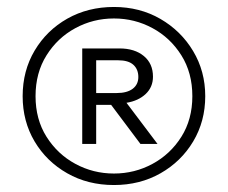

<svg xmlns="http://www.w3.org/2000/svg" viewBox="-20 -770 654 551"><path d="M307 -239Q232 -239 172.8 -272.8Q113.5 -306.5 79.2 -364.2Q45 -422 45 -494Q45 -567 79.5 -625Q114 -683 173.2 -716.5Q232.5 -750 307 -750Q381 -750 440.2 -715.8Q499.5 -681.5 534.2 -623.5Q569 -565.5 569 -494Q569 -422 534.5 -364.2Q500 -306.5 440.8 -272.8Q381.5 -239 307 -239ZM307 -272Q366.5 -272 417.8 -299.8Q469 -327.5 500.5 -377.5Q532 -427.5 532 -494Q532 -561 500.5 -611.2Q469 -661.5 417.8 -689.2Q366.5 -717 307 -717Q247.5 -717 196.2 -689.2Q145 -661.5 113.5 -611.2Q82 -561 82 -494Q82 -427.5 113.5 -377.5Q145 -327.5 196.2 -299.8Q247.5 -272 307 -272ZM216 -357V-631H323Q366.5 -631 392.8 -609.2Q419 -587.5 419 -550Q419 -520 398 -500.2Q377 -480.5 343 -475L432 -357H383L299 -469H256V-357ZM256 -503H315Q344.5 -503 360.8 -515.2Q377 -527.5 377 -549Q377 -571 362.8 -584Q348.5 -597 319 -597H256Z"/></svg>

Font: Geologica Roman Thin
Style: Regular
Weight: 250
Designer: Sindre Bremnes, Frode Helland
Foundry: Monokrom Skriftforlag AS
Version: Version 1.010;gftools[0.9.28]